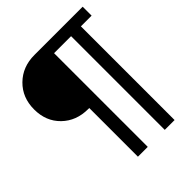

<svg xmlns="http://www.w3.org/2000/svg" viewBox="-198 -813 926 926"><g transform="rotate(-45 265.0 -350.0)"><path d="M384 0V-639H268V0H201V-332H194Q113 -332 60.5 -383Q8 -434 8 -515Q8 -596 61 -648Q114 -700 195 -700H524V-639H451V0Z"/></g></svg>

Font: TitilliumText22L Rg
Style: Regular
Weight: 400
Designer: Campivisivi
Foundry: Campivisivi
Version: 1.000